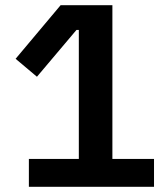

<svg xmlns="http://www.w3.org/2000/svg" viewBox="-20 -718 640 738"><path d="M91 0V-107H283V-603H274L122 -423L40 -492L213 -698H412V-107H572V0Z"/></svg>

Font: IBM Plex Sans SmBld
Style: Regular
Weight: 600
Designer: Mike Abbink, Paul van der Laan, Pieter van Rosmalen
Foundry: Bold Monday
Version: Version 3.005